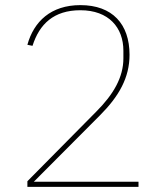

<svg xmlns="http://www.w3.org/2000/svg" viewBox="-20 -730 640 750"><path d="M521 -20H112L370 -279C445 -354 486 -427 486 -516C486 -636 419 -710 294 -710C179 -710 112 -646 87 -555L107 -551C134 -636 190 -690 294 -690C405 -690 462 -622 462 -532V-502C462 -428 423 -361 356 -294L87 -22V0H521Z"/></svg>

Font: IBM Plex Sans Thai Looped Thin
Style: Regular
Weight: 100
Designer: Mike Abbink, Paul van der Laan, Pieter van Rosmalen, Ben Mitchell, Mark Frömberg
Foundry: Bold Monday
Version: Version 1.1